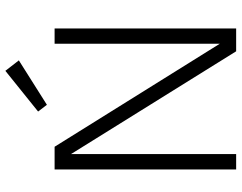

<svg xmlns="http://www.w3.org/2000/svg" viewBox="-110 -768 879 698"><g transform="rotate(-90 329.0 -419.5)"><path d="M114.5 -605 117.5 -604.5V0H61.5V-660H144L521 -55.5L518.5 -55V-660H574V0H491ZM296.5 -688 272 -720 420 -839 458 -790Z"/></g></svg>

Font: League Spartan Thin Light
Style: Regular
Weight: 300
Version: Version 2.002